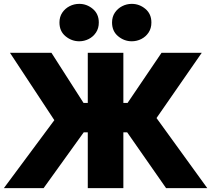

<svg xmlns="http://www.w3.org/2000/svg" viewBox="-21 -973 1092 993"><path d="M838 0 585.5 -362 814.5 -700H1022.5L788.5 -362.5L1051 0ZM-1 0 260 -351.5 30.5 -700H245L463 -359.5L204.5 0ZM433 0V-288.5H313.5V-440.5H433V-700H617V-440.5H737V-288.5H617V0ZM389 -759.5Q349.5 -759.5 318 -785.5Q286.5 -811.5 286.5 -856.5Q286.5 -886 301 -907.5Q315.5 -929 338.8 -941Q362 -953 389 -953Q428 -953 459 -927Q490 -901 490 -856.5Q490 -826.5 475.5 -804.8Q461 -783 437.8 -771.2Q414.5 -759.5 389 -759.5ZM660.5 -759.5Q621.5 -759.5 590 -785.5Q558.5 -811.5 558.5 -856.5Q558.5 -886 573 -907.5Q587.5 -929 610.8 -941Q634 -953 660.5 -953Q700 -953 731 -927Q762 -901 762 -856.5Q762 -826.5 747.5 -804.8Q733 -783 709.8 -771.2Q686.5 -759.5 660.5 -759.5Z"/></svg>

Font: Geologica Cursive ExtraBold
Style: Regular
Weight: 800
Designer: Sindre Bremnes, Frode Helland
Foundry: Monokrom Skriftforlag AS
Version: Version 1.010;gftools[0.9.28]